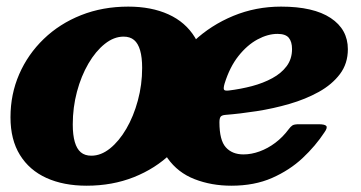

<svg xmlns="http://www.w3.org/2000/svg" viewBox="-20 -558 1120 595"><path d="M12.5 -194.5Q12.5 -125 41.8 -77.8Q71 -30.5 124 -6.5Q177 17.5 248.5 17.5Q328 17.5 394.8 -9Q461.5 -35.5 510.5 -82.8Q559.5 -130 586.2 -192.2Q613 -254.5 613 -325.5Q613 -395 584 -442.2Q555 -489.5 502 -513.5Q449 -537.5 377.5 -537.5Q298 -537.5 231.2 -511Q164.5 -484.5 115.5 -437.2Q66.5 -390 39.5 -328Q12.5 -266 12.5 -194.5ZM205.5 -172.5Q205.5 -225 218.5 -273.8Q231.5 -322.5 254 -361Q276.5 -399.5 304.8 -422Q333 -444.5 363 -444.5Q383 -444.5 395.5 -434Q408 -423.5 414.2 -402Q420.5 -380.5 420.5 -347.5Q420.5 -295.5 407.2 -246.5Q394 -197.5 371.5 -159Q349 -120.5 321 -98Q293 -75.5 263 -75.5Q243 -75.5 230.5 -86Q218 -96.5 211.8 -118Q205.5 -139.5 205.5 -172.5ZM468 -184.5Q468 -112 499.5 -67.5Q531 -23 583 -2.8Q635 17.5 697 17.5Q768.5 17.5 823 -6.5Q877.5 -30.5 917.8 -68.2Q958 -106 985.5 -148Q995.5 -162 991.2 -167.5Q987 -173 967 -173H906.5Q891.5 -173 886 -169.2Q880.5 -165.5 875 -158Q856.5 -133 833.2 -115.5Q810 -98 784.5 -88.8Q759 -79.5 734.5 -79.5Q699.5 -79.5 679.8 -101.5Q660 -123.5 660 -179Q660 -191 663.5 -196Q667 -201 678.5 -202Q723.5 -205.5 775.2 -213.5Q827 -221.5 877 -236Q927 -250.5 968 -273.2Q1009 -296 1033.5 -328.5Q1058 -361 1058 -405.5Q1058 -467 1004.8 -502.2Q951.5 -537.5 851 -537.5Q772.5 -537.5 703 -508.8Q633.5 -480 580.8 -430.5Q528 -381 498 -317.5Q468 -254 468 -184.5ZM689 -277.5Q676 -276 674 -280.5Q672 -285 676 -299Q692 -350.5 719 -384.5Q746 -418.5 778 -435.8Q810 -453 840 -453Q865 -453 875 -440.8Q885 -428.5 885 -406Q885 -375.5 868.5 -353.2Q852 -331 824 -315.8Q796 -300.5 761 -291.2Q726 -282 689 -277.5Z"/></svg>

Font: Besley ExtraBold
Style: Italic
Weight: 800
Italic angle: -13°
Designer: Owen Earl
Foundry: indestructible type*
Version: Version 2.001